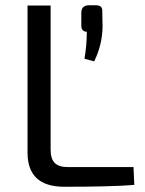

<svg xmlns="http://www.w3.org/2000/svg" viewBox="-20 -711 554 732"><path d="M320 -691H343Q359 -691 365 -685Q371 -679 370 -664L371 -609Q370 -540 339 -477L302 -487Q311 -539 311 -590Q290 -590 290 -614V-664Q291 -691 320 -691ZM173 -690V-140Q173 -106 188.5 -90Q204 -74 239 -74H489L492 -6Q406 1 225 1Q85 1 85 -129V-690Z"/></svg>

Font: Exo 2
Style: Regular
Weight: 400
Designer: Natanael Gama
Version: Version 1.001;PS 001.001;hotconv 1.0.70;makeotf.lib2.5.58329